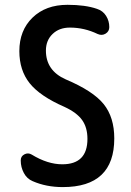

<svg xmlns="http://www.w3.org/2000/svg" viewBox="-20 -760 540 790"><path d="M245.1 -320.3Q144.5 -364.3 102.1 -417.5Q59.6 -470.7 59.6 -549.8Q59.6 -634.8 113.8 -687.5Q168 -740.2 257.8 -740.2Q331.1 -740.2 378.9 -723.6Q403.3 -715.8 416.5 -694.8Q429.7 -673.8 429.7 -648.4Q429.7 -630.9 414.6 -621.6Q399.4 -612.3 381.8 -620.1Q327.1 -646.5 267.6 -646.5Q223.6 -646.5 196.3 -620.1Q168.9 -593.8 168.9 -551.8Q168.9 -469.7 250 -433.6Q363.3 -385.7 406.7 -331.5Q450.2 -277.3 450.2 -190.4Q450.2 9.8 238.3 9.8Q169.9 9.8 114.3 -14.6Q90.8 -24.4 78.1 -48.3Q65.4 -72.3 65.4 -98.6V-100.6Q65.4 -117.2 80.6 -125Q95.7 -132.8 110.4 -124Q175.8 -84 236.3 -84Q339.8 -84 339.8 -188.5Q339.8 -235.4 317.9 -266.1Q295.9 -296.9 245.1 -320.3Z"/></svg>

Font: Rounded Mgen+ 1m medium
Style: Regular
Weight: 500
Designer: [Source Han Sans]
Ryoko NISHIZUKA  (kana & ideographs); Paul D. Hunt (Latin, Greek & Cyrillic); Wenlong ZHANG  (bopomofo
Version: Version 1.059.20150602